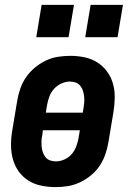

<svg xmlns="http://www.w3.org/2000/svg" viewBox="-20 -756 540 784"><path d="M207 8Q177 8 148 2Q119 -4 95.5 -19Q72 -34 56 -56.5Q40 -79 32.5 -106.5Q25 -134 25 -164Q25 -194 30 -223L50 -343Q54 -368 62.5 -393Q71 -418 86 -440Q101 -462 122 -479.5Q143 -497 167 -508.5Q191 -520 216.5 -524Q242 -528 267 -528Q297 -528 325.5 -522Q354 -516 377.5 -501Q401 -486 417.5 -463.5Q434 -441 441.5 -413.5Q449 -386 448.5 -356Q448 -326 443 -297L423 -177Q419 -152 410.5 -127Q402 -102 387.5 -80Q373 -58 352 -40.5Q331 -23 306.5 -11.5Q282 0 257 4Q232 8 207 8ZM167 -296H318L321 -314Q323 -326 324 -338.5Q325 -351 323.5 -363Q322 -375 318.5 -386Q315 -397 307.5 -406Q300 -415 289 -419Q278 -423 265 -423Q248 -423 230.5 -415Q213 -407 200.5 -393Q188 -379 181.5 -361.5Q175 -344 172 -326ZM208 -97Q226 -97 243.5 -105Q261 -113 273 -127Q285 -141 291.5 -158.5Q298 -176 301 -194L306 -224H155L153 -206Q150 -194 149.5 -181.5Q149 -169 150 -157Q151 -145 155 -134Q159 -123 166 -114Q173 -105 184.5 -101Q196 -97 208 -97ZM328 -604 350 -736H482L460 -604ZM128 -604 150 -736H282L260 -604Z"/></svg>

Font: Iosevka SS04 Extrabold
Style: Italic
Weight: 800
Italic angle: -9°
Monospace: yes
Designer: Belleve Invis
Foundry: Belleve Invis
Version: Version 19.0.0; ttfautohint (v1.8.4)